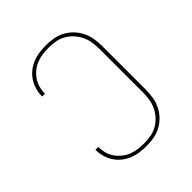

<svg xmlns="http://www.w3.org/2000/svg" viewBox="-206 -873 1012 1012"><g transform="rotate(-45 300.0 -367.5)"><path d="M303 8Q277 8 251.5 4.5Q226 1 202.5 -8.5Q179 -18 159 -34Q139 -50 125 -71.5Q111 -93 104 -117.5Q97 -142 97 -168Q97 -168 97 -168Q97 -168 97 -169H118Q118 -168 118 -168Q118 -168 118 -168Q118 -145 124 -123Q130 -101 143 -82Q156 -63 174 -48.5Q192 -34 213 -25.5Q234 -17 257 -14Q280 -11 303 -11Q328 -11 353.5 -15.5Q379 -20 401 -32.5Q423 -45 440.5 -64Q458 -83 469 -106Q480 -129 484 -154Q488 -179 488 -205V-530Q488 -556 484 -581Q480 -606 469 -629Q458 -652 440.5 -671Q423 -690 401 -702.5Q379 -715 353.5 -719.5Q328 -724 303 -724Q280 -724 257 -721Q234 -718 213 -709.5Q192 -701 174 -686.5Q156 -672 143 -653Q130 -634 124 -612Q118 -590 118 -567Q118 -567 118 -567Q118 -567 118 -566H97Q97 -567 97 -567Q97 -567 97 -567Q97 -593 104 -617.5Q111 -642 125 -663.5Q139 -685 159 -701Q179 -717 202.5 -726.5Q226 -736 251.5 -739.5Q277 -743 303 -743Q331 -743 358.5 -738Q386 -733 411 -719.5Q436 -706 455.5 -685.5Q475 -665 487.5 -639.5Q500 -614 504.5 -586Q509 -558 509 -530V-205Q509 -177 504.5 -149Q500 -121 487.5 -95.5Q475 -70 455.5 -49.5Q436 -29 411 -15.5Q386 -2 358.5 3Q331 8 303 8Z"/></g></svg>

Font: Iosevka SS04 Thin Extended
Style: Regular
Weight: 100
Width: 7
Monospace: yes
Designer: Belleve Invis
Foundry: Belleve Invis
Version: Version 19.0.0; ttfautohint (v1.8.4)